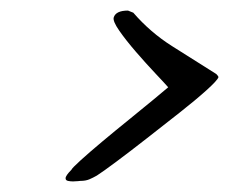

<svg xmlns="http://www.w3.org/2000/svg" viewBox="-20 -466 433 363"><path d="M118 -123Q113 -123 108.5 -124Q104 -125 104 -129Q104 -134 115 -145Q116 -148 132.5 -163Q149 -178 173.5 -198.5Q198 -219 224 -240Q250 -261 270.5 -278Q291 -295 298 -301Q291 -309 273.5 -327.5Q256 -346 237 -368Q218 -390 205.5 -408Q193 -426 195 -433Q199 -446 222 -446L232 -442Q264 -405 305 -379Q346 -353 389 -326Q393 -322 393 -320Q391 -314 370.5 -295.5Q350 -277 319.5 -253Q289 -229 257 -204Q225 -179 199.5 -160Q174 -141 163 -134Q156 -130 149 -127Q142 -124 132 -124Q131 -124 127 -123.5Q123 -123 118 -123Z"/></svg>

Font: Smooch
Style: Regular
Weight: 400
Designer: Robert E. Leuschke
Foundry: Robert E. Leuschke
Version: Version 1.010; ttfautohint (v1.8.3)